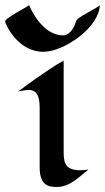

<svg xmlns="http://www.w3.org/2000/svg" viewBox="-66 -731 415 760"><path d="M284 -60C273 -58 263 -57 253 -57C183 -57 186 -96 186 -146V-491C148 -471 112 -444 76 -420C68 -415 6 -369 6 -369C6 -369 34 -375 48 -375C89 -375 91 -331 91 -300V-68C91 7 131 9 159 9C210 9 245 -29 284 -60ZM329 -711C319 -697 237 -664 234 -645C232 -633 215 -591 183 -591C120 -591 71 -658 49 -711C47 -705 -46 -661 -46 -645C-46 -643 -35 -622 -34 -619C-5 -568 43 -526 105 -526C190 -526 328 -625 329 -711Z"/></svg>

Font: Fondamento
Style: Regular
Weight: 400
Designer: Astigmatic (AOETI)
Foundry: Astigmatic (AOETI)
Version: Version 1.001